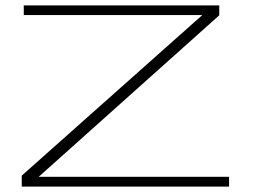

<svg xmlns="http://www.w3.org/2000/svg" viewBox="-20 -695 968 715"><path d="M61 0H833V-36.5H124L796.5 -638V-675H68.5V-639H733.5L61 -41Z"/></svg>

Font: Anybody ExtraExpanded ExtraLight
Style: Regular
Weight: 250
Width: 8
Version: Version 1.113;gftools[0.9.25]